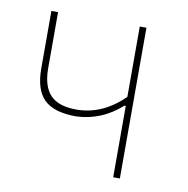

<svg xmlns="http://www.w3.org/2000/svg" viewBox="-59 -510 555 567"><g transform="rotate(10 218.5 -226.0)"><path d="M316 0V-214H312Q253 -161 177 -158Q110 -158 80.5 -187Q51 -216 51 -280V-452H71V-284Q71 -230 95.5 -204Q120 -178 174 -178Q252 -178 316 -241V-452H336V0Z"/></g></svg>

Font: Alegreya Sans Thin
Style: Regular
Weight: 100
Designer: Juan Pablo del Peral
Foundry: Huerta Tipografica
Version: Version 2.007